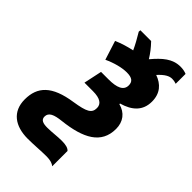

<svg xmlns="http://www.w3.org/2000/svg" viewBox="-317 -760 1073 1073"><g transform="rotate(45 219.0 -223.5)"><path d="M324 227V106C314 94 294 88 262 88C226 88 188 94 152 94C119 94 97 87 97 61C97 28 128 16 182 10C336 -7 429 -56 429 -173C429 -230 398 -270 344 -284V-289C418 -310 463 -351 463 -423C463 -488 428 -526 374 -545C407 -581 430 -593 453 -593C464 -593 475 -591 486 -587V-665C472 -671 456 -674 438 -674C375 -674 332 -636 283 -578C265 -607 247 -631 220 -659H135L134 -647C155 -612 172 -582 186 -551C148 -543 112 -532 77 -517L113 -404C160 -426 210 -439 248 -439C291 -439 307 -424 307 -395C307 -355 269 -339 204 -339H144L121 -231H188C246 -231 271 -212 271 -180C271 -139 244 -125 154 -111C6 -89 -49 -29 -49 71C-49 167 18 215 118 215C169 215 216 210 264 210C292 210 313 217 324 227Z"/></g></svg>

Font: Noto Sans SemiCondensed ExtraBold
Style: Italic
Weight: 800
Width: 4
Italic angle: -12°
Designer: Monotype Design Team
Foundry: Monotype Imaging Inc.
Version: Version 2.013